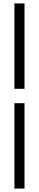

<svg xmlns="http://www.w3.org/2000/svg" viewBox="-20 -825 227 1120"><path d="M64 -307V-805H123V-307ZM64 275V-223H123V275Z"/></svg>

Font: Platypi Light
Style: Bold
Weight: 700
Version: Version 1.200